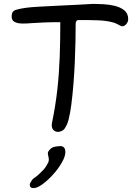

<svg xmlns="http://www.w3.org/2000/svg" viewBox="-20 -698 718 987"><path d="M291 53Q302 53 309 60.5Q316 68 316 84Q316 106 298 137.5Q280 169 253 199Q226 229 198.5 249Q171 269 152 269Q133 269 133 251Q133 247 137 240Q140 235 143.5 229Q147 223 153 219Q169 209 183.5 194.5Q198 180 202 176Q210 168 216.5 157.5Q223 147 228 137Q231 131 231 123Q231 114 228.5 105.5Q226 97 226 90Q226 84 229 80Q242 60 260.5 56.5Q279 53 291 53ZM279 -20Q266 -20 256 -28.5Q246 -37 246 -55Q246 -59 246.5 -62.5Q247 -66 248 -70Q266 -158 275 -240Q284 -322 287 -406.5Q290 -491 290 -584Q238 -584 205 -582.5Q172 -581 141 -579Q131 -578 120 -577.5Q109 -577 98 -577Q91 -577 85 -577.5Q79 -578 74 -579Q55 -583 47.5 -591Q40 -599 40 -615Q40 -641 62 -647.5Q84 -654 114 -658Q134 -661 178 -663.5Q222 -666 274.5 -668.5Q327 -671 377 -673.5Q427 -676 459 -678Q480 -678 510 -676.5Q540 -675 569.5 -668Q599 -661 619 -645Q639 -629 639 -599Q639 -586 629.5 -574.5Q620 -563 608 -563Q604 -563 600.5 -565Q597 -567 593 -569Q585 -573 577 -577Q569 -581 560 -583Q526 -592 486.5 -593.5Q447 -595 385 -595Q369 -595 369 -576Q369 -538 368 -486.5Q367 -435 364.5 -378Q362 -321 357.5 -265.5Q353 -210 347 -163Q341 -116 333 -85Q327 -59 313 -38Q306 -28 295.5 -24Q285 -20 279 -20Z"/></svg>

Font: Fuzzy Bubbles
Style: Regular
Weight: 400
Designer: Robert E. Leuschke
Foundry: Robert E. Leuschke
Version: Version 1.010; ttfautohint (v1.8.3)